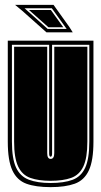

<svg xmlns="http://www.w3.org/2000/svg" viewBox="-20 -758 416 789"><path d="M188 11Q127 11 88.5 -3Q50 -17 31 -57.5Q12 -98 12 -176V-591H364V-176Q364 -98 345 -57.5Q326 -17 287 -3Q248 11 188 11ZM188 -6Q243 -6 278 -19Q313 -32 330 -68.5Q347 -105 347 -176V-574H194V-127Q194 -114 188 -114Q182 -114 182 -127V-574H29V-176Q29 -106 46 -69.5Q63 -33 98.5 -19.5Q134 -6 188 -6ZM188 -15Q138 -15 104.5 -27Q71 -39 54.5 -74Q38 -109 38 -176V-566H174V-129Q174 -105 188 -105Q203 -105 203 -129V-566H339V-176Q339 -109 322.5 -74Q306 -39 272.5 -27Q239 -15 188 -15ZM265 -647 279 -625H171L71 -714L42 -738H200ZM254 -639 193 -724H81L176 -639ZM240 -646H179L99 -717H189Z"/></svg>

Font: Alumni Sans Collegiate One SC
Style: Regular
Weight: 400
Designer: Robert E. Leuschke
Foundry: Robert E. Leuschke
Version: Version 1.100